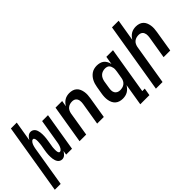

<svg xmlns="http://www.w3.org/2000/svg" viewBox="-44 -1486 2452 2452"><g transform="rotate(-45 1181.5 -260.0)"><path d="M-37 215 120 -735H226L181 -463Q188 -475 196.5 -486.5Q205 -498 215.5 -507.5Q226 -517 239.5 -522.5Q253 -528 266 -528Q285 -528 300.5 -520Q316 -512 326.5 -498Q337 -484 342 -467.5Q347 -451 350 -433.5Q353 -416 353 -397.5Q353 -379 352.5 -361Q352 -343 349.5 -324.5Q347 -306 344 -287L333 -218Q331 -209 329.5 -199.5Q328 -190 327.5 -180.5Q327 -171 326.5 -161.5Q326 -152 326 -142.5Q326 -133 326.5 -124Q327 -115 329 -106Q331 -97 336 -89Q341 -81 351 -81Q362 -81 371.5 -89Q381 -97 387 -106.5Q393 -116 397 -126.5Q401 -137 404.5 -147.5Q408 -158 410 -168.5Q412 -179 414 -190L469 -520H575L489 0H383L392 -57Q385 -45 376.5 -33.5Q368 -22 357.5 -12.5Q347 -3 333.5 2.5Q320 8 307 8Q288 8 272.5 0Q257 -8 247 -22Q237 -36 231.5 -52.5Q226 -69 223.5 -86.5Q221 -104 220.5 -122.5Q220 -141 220.5 -159Q221 -177 223.5 -195.5Q226 -214 229 -233L241 -302Q242 -311 243.5 -320.5Q245 -330 245.5 -339.5Q246 -349 247 -358.5Q248 -368 248 -377.5Q248 -387 247.5 -396Q247 -405 245 -414Q243 -423 237.5 -431Q232 -439 222 -439Q211 -439 202 -431Q193 -423 187 -413.5Q181 -404 176.5 -393.5Q172 -383 169 -372.5Q166 -362 163.5 -351.5Q161 -341 159 -330L69 215Z M625 0 711 -520H831L817 -439Q829 -459 845 -476.5Q861 -494 881 -506Q901 -518 923.5 -523Q946 -528 967 -528Q996 -528 1022.5 -520Q1049 -512 1068.5 -494Q1088 -476 1098.5 -451.5Q1109 -427 1113.5 -399.5Q1118 -372 1116.5 -344Q1115 -316 1110 -287L1063 0H943L993 -303Q995 -318 996 -333Q997 -348 994.5 -362Q992 -376 986 -388.5Q980 -401 969.5 -410Q959 -419 945 -423Q931 -427 916 -427Q896 -427 876 -421.5Q856 -416 839 -402.5Q822 -389 812.5 -369.5Q803 -350 799 -330L745 0Z M1453 -93Q1473 -93 1494 -98Q1515 -103 1532.5 -116.5Q1550 -130 1560.5 -149.5Q1571 -169 1574 -190L1591 -290Q1593 -306 1594.5 -322Q1596 -338 1593.5 -353Q1591 -368 1585 -382.5Q1579 -397 1569 -407.5Q1559 -418 1543.5 -422.5Q1528 -427 1512 -427Q1490 -427 1468 -420Q1446 -413 1429 -397Q1412 -381 1402.5 -359.5Q1393 -338 1389 -317L1373 -217Q1369 -194 1369.5 -171.5Q1370 -149 1380.5 -130.5Q1391 -112 1410.5 -102.5Q1430 -93 1453 -93ZM1507 215 1556 -82Q1544 -62 1527.5 -44Q1511 -26 1490.5 -14Q1470 -2 1447 3Q1424 8 1402 8Q1373 8 1346.5 0Q1320 -8 1300 -25.5Q1280 -43 1268.5 -67.5Q1257 -92 1252.5 -119.5Q1248 -147 1249 -175.5Q1250 -204 1255 -233L1272 -333Q1276 -357 1283 -380.5Q1290 -404 1301.5 -426.5Q1313 -449 1330 -468.5Q1347 -488 1368 -502Q1389 -516 1413.5 -522Q1438 -528 1462 -528Q1489 -528 1515.5 -521Q1542 -514 1561.5 -497.5Q1581 -481 1593.5 -457.5Q1606 -434 1610 -408L1629 -520H1749L1644 114H1689L1672 215Z M1789 215 1946 -735H2066L2017 -439Q2029 -459 2045 -476.5Q2061 -494 2081 -506Q2101 -518 2123.5 -523Q2146 -528 2167 -528Q2196 -528 2222.5 -520Q2249 -512 2268.5 -494Q2288 -476 2298.5 -451.5Q2309 -427 2313.5 -399.5Q2318 -372 2316.5 -344Q2315 -316 2310 -287L2263 0H2143L2193 -303Q2195 -318 2196 -333Q2197 -348 2194.5 -362Q2192 -376 2186 -388.5Q2180 -401 2169.5 -410Q2159 -419 2145 -423Q2131 -427 2116 -427Q2096 -427 2076 -421.5Q2056 -416 2039 -402.5Q2022 -389 2012.5 -369.5Q2003 -350 1999 -330L1909 215Z"/></g></svg>

Font: Iosevka Extended Oblique
Style: Bold
Weight: 700
Width: 7
Italic angle: -9°
Monospace: yes
Designer: Belleve Invis
Foundry: Belleve Invis
Version: Version 32.5.0; ttfautohint (v1.8.4)